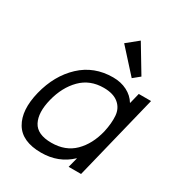

<svg xmlns="http://www.w3.org/2000/svg" viewBox="-215 -1077 1151 1232"><g transform="rotate(30 360.5 -461.5)"><path d="M556 -312Q571 -380 567 -433.5Q563 -487 524 -519.5Q485 -552 414 -552Q312 -552 246 -485.5Q180 -419 153 -312Q126 -205 159 -141.5Q192 -78 297 -78Q401 -78 465.5 -141.5Q530 -205 556 -312ZM718 -630 563 0H471L490 -73H488Q400 10 272 10Q130 10 78 -77.5Q26 -165 62 -311Q99 -459 195.5 -549.5Q292 -640 432 -640Q491 -640 536.5 -616.5Q582 -593 606 -553H608L627 -630ZM467 -933 586 -735 537 -695 383 -865Z"/></g></svg>

Font: Sinkin Sans 400 Italic
Style: Italic
Weight: 400
Italic angle: -112°
Designer: Keith Bates
Foundry: K-Type
Version: Sinkin Sans (version 1.0)  by Keith Bates   •   © 2014   www